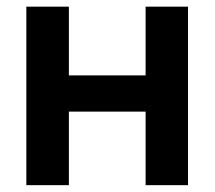

<svg xmlns="http://www.w3.org/2000/svg" viewBox="-20 -542 628 562"><path d="M439 -321.3V-215.3H148.4V-321.3ZM181.6 -522.5V0H57.1V-522.5ZM530.3 -522.5V0H406.2V-522.5Z"/></svg>

Font: Inter 28pt SemiBold
Style: Regular
Weight: 600
Designer: Rasmus Andersson
Foundry: rsms
Version: Version 4.001;git-66647c0bb